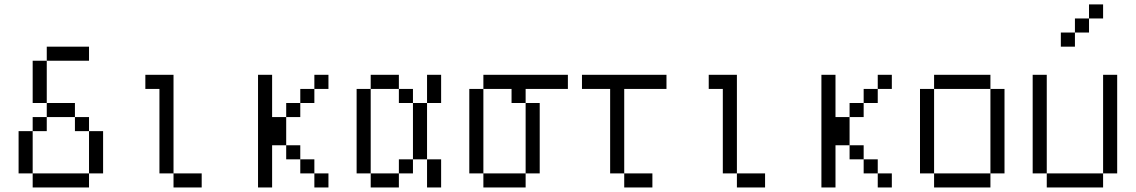

<svg xmlns="http://www.w3.org/2000/svg" viewBox="-20 -832 5040 852"><path d="M375 -562.5V-625H187.5V-562.5H125V-375H187.5V-312.5H125V-250H62.5V-62.5H125V0H375V-62.5H125V-250H187.5V-312.5H312.5V-250H375V-62.5H437.5V-250H375V-312.5H312.5V-375H187.5V-562.5Z M875 0V-62.5H750V0ZM750 -62.5V-500H625V-437.5H687.5Q687.5 -437.5 687.5 -62.5Z M1437.5 0V-62.5H1375V0ZM1437.5 -437.5V-500H1375V-437.5H1312.5V-375H1250V-312.5H1187.5V-500H1125Q1125 -500 1125 0H1187.5V-187.5H1250V-125H1312.5V-62.5H1375V-125H1312.5V-187.5H1250Q1250 -187.5 1250 -312.5H1312.5V-375H1375V-437.5Z M1625 -62.5V0H1750V-62.5ZM1625 -62.5Q1625 -62.5 1625 -437.5H1562.5Q1562.5 -437.5 1562.5 -62.5ZM1750 -62.5H1812.5V-125H1750ZM1875 -125Q1875 -125 1875 0H1937.5Q1937.5 0 1937.5 -125ZM1812.5 -125H1875Q1875 -125 1875 -375H1812.5Q1812.5 -375 1812.5 -125ZM1812.5 -375V-437.5H1750V-375ZM1875 -375H1937.5Q1937.5 -375 1937.5 -500H1875Q1875 -500 1875 -375ZM1625 -437.5H1750V-500H1625Z M2500 -437.5V-500H2125V-437.5H2062.5Q2062.5 -437.5 2062.5 -62.5H2125V0H2312.5V-62.5H2125Q2125 -62.5 2125 -437.5H2250V-375H2312.5V-62.5H2375V-375H2312.5V-437.5Z M2875 0V-62.5H2750V0ZM2937.5 -437.5V-500H2562.5V-437.5H2687.5Q2687.5 -437.5 2687.5 -62.5H2750Q2750 -62.5 2750 -437.5Z M3375 0V-62.5H3250V0ZM3250 -62.5V-500H3125V-437.5H3187.5Q3187.5 -437.5 3187.5 -62.5Z M3937.5 0V-62.5H3875V0ZM3937.5 -437.5V-500H3875V-437.5H3812.5V-375H3750V-312.5H3687.5V-500H3625Q3625 -500 3625 0H3687.5V-187.5H3750V-125H3812.5V-62.5H3875V-125H3812.5V-187.5H3750Q3750 -187.5 3750 -312.5H3812.5V-375H3875V-437.5Z M4125 -62.5V0H4375V-62.5ZM4125 -62.5Q4125 -62.5 4125 -437.5H4062.5Q4062.5 -437.5 4062.5 -62.5ZM4375 -62.5H4437.5Q4437.5 -62.5 4437.5 -437.5H4375Q4375 -437.5 4375 -62.5ZM4125 -437.5H4375V-500H4125Z M4875 -750V-812.5H4812.5V-750H4750V-687.5H4687.5V-625H4750V-687.5H4812.5V-750ZM4625 -62.5V0H4875V-62.5ZM4625 -62.5V-500H4562.5V-62.5ZM4875 -62.5H4937.5V-500H4875Z"/></svg>

Font: Unifont
Style: Regular
Weight: 500
Version: Version 15.1.04